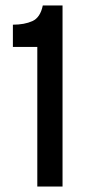

<svg xmlns="http://www.w3.org/2000/svg" viewBox="-20 -680 325 700"><path d="M116 0V-509H27V-590Q69 -590 98 -603Q127 -616 136 -660H208V0Z"/></svg>

Font: Bricolage Grotesque SemiCondensed
Style: Regular
Weight: 400
Width: 4
Designer: Mathieu Triay
Foundry: Atelier Triay
Version: Version 1.001;gftools[0.9.33.dev8+g029e19f]